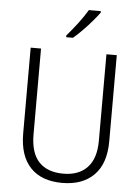

<svg xmlns="http://www.w3.org/2000/svg" viewBox="-62 -995 766 1053"><g transform="rotate(5 321.0 -468.5)"><path d="M558 -240Q558 -117 495 -53.5Q432 10 320 10Q206 10 145 -54.5Q84 -119 84 -242V-714H141V-242Q141 -140 187.5 -90.5Q234 -41 322 -41Q407 -41 454 -90.5Q501 -140 501 -238V-714H558ZM450 -939Q435 -918 411 -890Q387 -862 360 -834.5Q333 -807 310 -788H273V-798Q302 -831 333 -872Q364 -913 384 -947H450Z"/></g></svg>

Font: Noto Sans Lao Looped SemiCondensed Light
Style: Regular
Weight: 300
Width: 4
Designer: Mark Frömberg, Ben Mitchell
Foundry: The Fontpad Ltd
Version: Version 1.002; ttfautohint (v1.8.4.7-5d5b)